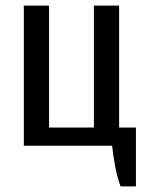

<svg xmlns="http://www.w3.org/2000/svg" viewBox="-20 -520 530 685"><path d="M465 -65V145H410Q399 115 391.5 76.5Q384 38 380 0H65V-500H155V-65H315V-500H405V-65Z"/></svg>

Font: Cuprum
Style: Regular
Weight: 400
Designer: Jovanny Lemonad
Foundry: Jovanny Lemonad
Version: Version 1.002